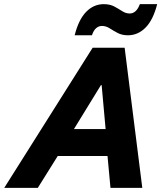

<svg xmlns="http://www.w3.org/2000/svg" viewBox="-78 -905 777 925"><path d="M-57.5 0 368.3 -675H522.5L607.5 0H454.2L440 -153.3H200L104.2 0ZM278.3 -283.3H430.8L411.7 -495H408.3ZM281.7 -735Q300.8 -810.8 337.1 -847.9Q373.3 -885 421.7 -885Q451.7 -885 472.5 -873.8Q493.3 -862.5 510.8 -851.2Q528.3 -840 546.7 -840Q579.2 -840 595.8 -885H679.2Q660 -809.2 623.3 -772.1Q586.7 -735 538.3 -735Q510 -735 488.8 -746.2Q467.5 -757.5 450 -768.8Q432.5 -780 413.3 -780Q397.5 -780 385 -769.2Q372.5 -758.3 365 -735Z"/></svg>

Font: Funnel Sans Light ExtraBold
Style: Italic
Weight: 800
Italic angle: -14.036°
Version: Version 1.000